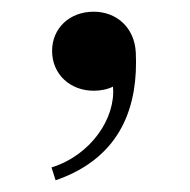

<svg xmlns="http://www.w3.org/2000/svg" viewBox="-20 -140 325 328"><path d="M68 146 75 168C191 128 216 36 212 -50C210 -93 179 -120 140 -120C99 -120 69 -92 69 -53C69 -13 100 15 140 15C151 15 163 13 173 8C178 61 136 125 68 146Z"/></svg>

Font: Sprat
Style: Bold
Weight: 700
Designer: Ethan Nakache
Foundry: Collletttivo
Version: Version 2.000;Glyphs 3.2 (3217)